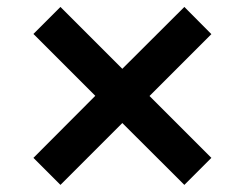

<svg xmlns="http://www.w3.org/2000/svg" viewBox="-20 -604 688 540"><path d="M150 -84 74 -160 248 -334.5 74 -508.5 150 -584.5 324 -410.5 498.5 -584.5 574.5 -508 400.5 -334 574.5 -160 498.5 -84 324 -258Z"/></svg>

Font: Geologica Thin Roman
Style: Bold
Weight: 700
Version: Version 1.010;gftools[0.9.28]